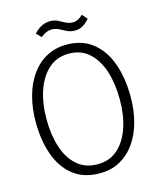

<svg xmlns="http://www.w3.org/2000/svg" viewBox="-135 -1031 942 1135"><g transform="rotate(-15 335.5 -463.5)"><path d="M335 9Q235 9 171 -42.5Q107 -94 76 -182.5Q45 -271 45 -382Q45 -465 64.5 -537Q84 -609 121.5 -662.5Q159 -716 214 -746.5Q269 -777 339 -777Q436 -777 500 -724.5Q564 -672 595 -583Q626 -494 626 -382Q626 -300 607 -229Q588 -158 550.5 -104.5Q513 -51 459 -21Q405 9 335 9ZM335 -46Q409 -46 459 -90.5Q509 -135 534.5 -211Q560 -287 560 -382Q560 -479 535.5 -555.5Q511 -632 461.5 -677Q412 -722 338 -722Q264 -722 213.5 -676.5Q163 -631 137 -554.5Q111 -478 111 -382Q111 -286 135.5 -210Q160 -134 210 -90Q260 -46 335 -46ZM472 -924 500 -893Q481 -870 459 -857Q437 -844 412 -844Q383 -844 362 -854.5Q341 -865 321.5 -875.5Q302 -886 278 -886Q260 -886 243.5 -879Q227 -872 209 -858L181 -887Q204 -911 228 -923.5Q252 -936 281 -936Q308 -936 328 -925.5Q348 -915 367 -905Q386 -895 409 -894Q426 -894 442 -901.5Q458 -909 472 -924Z"/></g></svg>

Font: Yaldevi ExtraLight Light
Style: Regular
Weight: 300
Version: Version 1.100